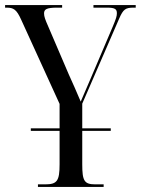

<svg xmlns="http://www.w3.org/2000/svg" viewBox="-23 -734 553 754"><path d="M126 0H384V-10H352C308 -10 300 -23 300 -89V-220H412V-230H300V-327L445 -661C461 -698 470 -704 502 -704H510V-714H344V-704H397C429 -704 436 -698 436 -682C436 -671 433 -661 420 -630L331 -421C318 -390 302 -353 294 -335C277 -376 263 -406 247 -442L166 -631C155 -656 150 -669 150 -681C150 -697 159 -704 201 -704H221V-714H-3V-704H3C30 -704 42 -697 60 -657L211 -326V-230H98V-220H211V-89C211 -23 201 -10 154 -10H126Z"/></svg>

Font: Noto Serif Display ExtraCondensed
Style: Regular
Weight: 400
Width: 2
Designer: Monotype Design Team
Foundry: Monotype Imaging Inc.
Version: Version 2.009